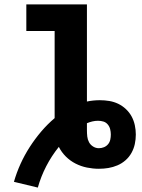

<svg xmlns="http://www.w3.org/2000/svg" viewBox="-20 -755 640 868"><path d="M151 93 43 67Q55 25 73 -14.5Q91 -54 114.5 -90.5Q138 -127 166 -160Q194 -193 227 -221V-615H99V-735H373V-296Q387 -299 402 -300.5Q417 -302 431 -302Q453 -302 474 -298.5Q495 -295 514 -286Q533 -277 549 -262Q565 -247 575 -228.5Q585 -210 589.5 -189Q594 -168 594 -147Q594 -125 589.5 -104Q585 -83 574.5 -64Q564 -45 547.5 -30.5Q531 -16 511 -7.5Q491 1 470 4.5Q449 8 427 8Q400 8 373 2.5Q346 -3 321.5 -15.5Q297 -28 277.5 -47.5Q258 -67 246 -91Q213 -50 189 -3.5Q165 43 151 93ZM427 -85Q439 -85 450 -89.5Q461 -94 468.5 -103Q476 -112 478.5 -123.5Q481 -135 481 -147Q481 -159 478 -171Q475 -183 467 -192.5Q459 -202 447.5 -205.5Q436 -209 423 -209Q410 -209 397.5 -206Q385 -203 373 -198Q373 -190 373 -182Q373 -174 373 -166Q373 -152 374.5 -138Q376 -124 382.5 -112Q389 -100 401 -92.5Q413 -85 427 -85Z"/></svg>

Font: Iosevka Curly Heavy Extended
Style: Regular
Weight: 900
Width: 7
Monospace: yes
Designer: Belleve Invis
Foundry: Belleve Invis
Version: Version 11.1.0; ttfautohint (v1.8.3)